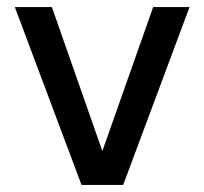

<svg xmlns="http://www.w3.org/2000/svg" viewBox="-20 -524 579 544"><path d="M211 0 22 -504H127L270 -96L414 -504H517L329 0Z"/></svg>

Font: AWOL-DM Medium
Style: Regular
Weight: 500
Designer: Colophon Foundry, Jonny Pinhorn, Mikhail Sharanda
Foundry: Colophon Foundry
Version: Version 1.000;Glyphs 3.2.3 (3260)